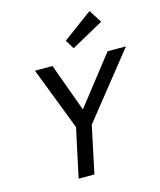

<svg xmlns="http://www.w3.org/2000/svg" viewBox="-129 -987 902 1080"><g transform="rotate(-15 321.5 -447.5)"><path d="M193 0 254 -284 113 -650H215L317 -370L536 -650H643L343 -274L285 0ZM356 -716 324 -768 496 -895 544 -820Z"/></g></svg>

Font: Sometype Mono Medium
Style: Italic
Weight: 500
Italic angle: -12°
Monospace: yes
Designer: Ryoichi Tsunekawa
Foundry: Dharma Type
Version: Version 1.000; ttfautohint (v1.8.3)